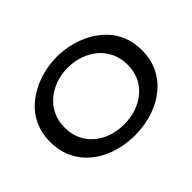

<svg xmlns="http://www.w3.org/2000/svg" viewBox="-132 -870 1119 1119"><g transform="rotate(-45 427.5 -310.5)"><path d="M427 13Q370 13 315.5 0.5Q261 -12 213 -37.5Q165 -63 128 -102Q91 -141 70 -192.5Q49 -244 49 -310Q49 -374 70 -426Q91 -478 128.5 -516.5Q166 -555 214.5 -581Q263 -607 317 -620.5Q371 -634 427 -634Q483 -634 538 -620.5Q593 -607 641 -581Q689 -555 726.5 -516.5Q764 -478 785 -426Q806 -374 806 -310Q806 -244 784.5 -192Q763 -140 725.5 -101.5Q688 -63 640 -37.5Q592 -12 537 0.5Q482 13 427 13ZM427 -77Q479 -77 526 -92.5Q573 -108 609.5 -138Q646 -168 666.5 -211Q687 -254 687 -310Q687 -364 666.5 -407Q646 -450 610.5 -480.5Q575 -511 527.5 -527.5Q480 -544 427 -544Q375 -544 328 -527.5Q281 -511 245 -480.5Q209 -450 188.5 -407Q168 -364 168 -310Q168 -254 188.5 -211Q209 -168 245 -138Q281 -108 327.5 -92.5Q374 -77 427 -77Z"/></g></svg>

Font: BioRhyme SemiExpanded Medium
Style: Regular
Weight: 500
Width: 6
Designer: Aoife Mooney
Foundry: Aoife Mooney Type
Version: Version 1.600;gftools[0.9.33]